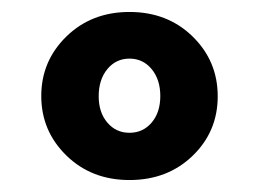

<svg xmlns="http://www.w3.org/2000/svg" viewBox="-20 -735 433 321"><path d="M145 -574Q145 -547 159.5 -530Q174 -513 196.5 -513Q219 -513 233.5 -530Q248 -547 248 -574.5Q248 -602 233.5 -619.5Q219 -637 196.5 -637Q174 -637 159.5 -619.5Q145 -602 145 -574ZM344 -574Q344 -515 302 -474.5Q260 -434 196.5 -434Q133 -434 91 -475Q49 -516 49 -574.5Q49 -633 91 -674Q133 -715 196.5 -715Q260 -715 302 -674Q344 -633 344 -574Z"/></svg>

Font: Montserrat_am3
Style: Bold
Weight: 700
Designer: Julieta Ulanovsky
Foundry: Julieta Ulanovsky. Armenina letters added by Vahan Hovhannisyan
Version: Version 2.001